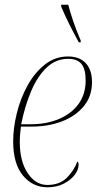

<svg xmlns="http://www.w3.org/2000/svg" viewBox="-20 -786 427 816"><path d="M182 10Q119 10 77.5 -40Q36 -90 36 -185Q36 -242 51.5 -305Q67 -368 97 -422.5Q127 -477 170.5 -511.5Q214 -546 269 -546Q318 -546 344.5 -517.5Q371 -489 371 -437Q371 -377 336 -334.5Q301 -292 243 -270Q185 -248 114 -248H69Q68 -242 66 -221Q64 -200 64 -183Q64 -101 97.5 -50.5Q131 0 181 0Q233 0 263.5 -30Q294 -60 309 -100Q314 -96 314 -86Q314 -65 297.5 -43Q281 -21 251 -5.5Q221 10 182 10ZM111 -258Q178 -258 231 -280.5Q284 -303 314 -344.5Q344 -386 344 -444Q344 -493 326 -514.5Q308 -536 270 -536Q218 -536 179 -499.5Q140 -463 113 -400Q86 -337 70 -258ZM315 -606Q291 -650 274 -684Q257 -718 240 -758V-766H270Q277 -738 291 -696.5Q305 -655 323 -614V-606Z"/></svg>

Font: Noto Serif Display SemiCondensed Thin
Style: Italic
Weight: 100
Width: 4
Italic angle: -12°
Designer: Monotype Design Team
Foundry: Monotype Imaging Inc.
Version: Version 2.009